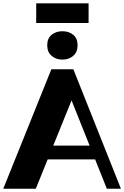

<svg xmlns="http://www.w3.org/2000/svg" viewBox="-20 -1153 759 1173"><path d="M0 0 293.8 -730H428.2L718.7 0H632.7L396.2 -592.3L437.5 -590L198.7 0ZM245.7 -179V-263.5H569.2V-179ZM361.2 -788.8Q322.5 -788.8 295.5 -811.8Q268.5 -834.8 268.5 -876.2Q268.5 -918.7 295.5 -940.5Q322.5 -962.2 361.2 -962.2Q400.7 -962.2 427.4 -940.5Q454 -918.7 454 -876.2Q454 -834.8 427.4 -811.8Q400.7 -788.8 361.2 -788.8ZM201.2 -1012.5V-1132.7H521.2V-1012.5Z"/></svg>

Font: Savate ExtraLight
Style: Regular
Weight: 200
Designer: Max Esnée
Foundry: Plomb Type
Version: Version 2.000